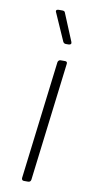

<svg xmlns="http://www.w3.org/2000/svg" viewBox="-82 -735 361 770"><g transform="rotate(10 98.0 -350.0)"><path d="M165 -582 119 -693C118 -698 113 -700 108 -700H92C84 -700 80 -695 84 -688L133 -577C135 -573 139 -570 144 -570H156C164 -570 168 -575 165 -582ZM74 0H92C98 0 102 -4 103 -10L162 -492C163 -498 160 -502 154 -502H135C130 -502 125 -498 124 -492L65 -10C65 -4 68 0 74 0Z"/></g></svg>

Font: Barlow ExtraLight
Style: Italic
Weight: 275
Italic angle: -7°
Designer: Jeremy Tribby
Foundry: Tribby Type
Version: Version 1.422;hotconv 1.0.109;makeotfexe 2.5.65596